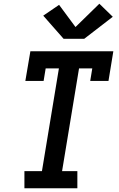

<svg xmlns="http://www.w3.org/2000/svg" viewBox="-20 -1010 640 1030"><path d="M111 0V-92H205L296 -643H225L214 -576H116L143 -735H588L562 -576H464L475 -643H404L313 -92H395V0ZM321 -802 212 -926 297 -984 385 -865 513 -990 585 -920 432 -802Z"/></svg>

Font: Iosevka Curly Slab SmBdEx
Style: Italic
Weight: 600
Width: 7
Italic angle: -9°
Monospace: yes
Designer: Belleve Invis
Foundry: Belleve Invis
Version: Version 11.1.0; ttfautohint (v1.8.3)